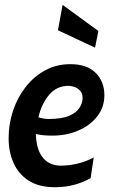

<svg xmlns="http://www.w3.org/2000/svg" viewBox="-20 -772 476 802"><path d="M358.5 -28Q330.5 -11.5 292.8 -0.8Q255 10 209 10Q143 10 100.2 -17.2Q57.5 -44.5 36.8 -91Q16 -137.5 16 -195Q16 -255 34.8 -310.5Q53.5 -366 87.8 -409.5Q122 -453 169.2 -478.5Q216.5 -504 273.5 -504Q343 -504 379.5 -467.8Q416 -431.5 416 -374Q416 -324 386.2 -286Q356.5 -248 307.2 -226.8Q258 -205.5 199 -205.5Q157 -205.5 129.5 -212.5Q131.5 -161.5 146.8 -132.5Q162 -103.5 184.8 -91.8Q207.5 -80 232.5 -80Q270.5 -80 306.8 -89.2Q343 -98.5 371.5 -114.5ZM266.5 -413.5Q216.5 -413.5 184.8 -375.5Q153 -337.5 140.5 -282Q162 -275 184 -275Q238.5 -275 269.2 -288.5Q300 -302 312.5 -322.2Q325 -342.5 325 -362Q325 -382.5 314.2 -393.8Q303.5 -405 289.5 -409.2Q275.5 -413.5 266.5 -413.5ZM377 -573 222 -645.5 241.5 -751.5 391 -642.5Z"/></svg>

Font: Cabin Condensed SemiBold
Style: Italic
Weight: 600
Width: 3
Italic angle: -10°
Designer: Pablo Impallari
Foundry: Pablo Impallari. http://www.impallari.com Igino Marini. http://www.ikern.com
Version: Version 3.001; ttfautohint (v1.8.3)